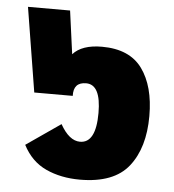

<svg xmlns="http://www.w3.org/2000/svg" viewBox="-47 -628 622 686"><g transform="rotate(5 264.0 -284.5)"><path d="M492 -233Q492 -340 446.5 -402.5Q401 -465 302 -465Q230 -465 198 -429L177 -584H26L75 -281H213Q211 -330 257 -330Q310 -330 310 -228Q310 -120 253 -120Q214 -120 182 -177L59 -92Q89 -34 142.5 -9.5Q196 15 264 15Q386 15 439 -52Q492 -119 492 -233Z"/></g></svg>

Font: Noto Sans Thai UI Black
Style: Regular
Weight: 900
Designer: Monotype Design Team
Foundry: Monotype Imaging Inc.
Version: Version 1.901